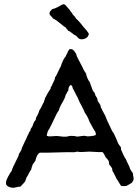

<svg xmlns="http://www.w3.org/2000/svg" viewBox="-20 -881 655 908"><path d="M298 -847Q300 -845 305 -839.5Q310 -834 312 -830Q323 -817 325 -811Q336 -802 339 -794Q344 -790 349 -784.5Q354 -779 360 -772Q366 -765 369 -761Q372 -756 382.5 -745Q393 -734 397 -726Q398 -726 398.5 -724.5Q399 -723 400 -723Q400 -709 387 -701Q374 -693 359 -696Q355 -697 351.5 -700Q348 -703 344.5 -707Q341 -711 339 -713Q331 -715 320.5 -724.5Q310 -734 303 -735Q302 -738 297.5 -742Q293 -746 292 -750Q283 -755 263.5 -771.5Q244 -788 230 -794Q229 -798 222 -804Q215 -810 214 -816Q214 -821 216 -825Q218 -829 222 -832.5Q226 -836 227 -838Q236 -839 252 -847Q277 -862 281 -861Q288 -861 298 -847ZM429 -438 431 -430Q432 -428 434.5 -424.5Q437 -421 438.5 -418Q440 -415 441 -411Q442 -407 442 -403Q450 -394 455 -383Q456 -381 456 -378.5Q456 -376 456 -375Q461 -367 464 -359Q479 -334 485 -315Q490 -306 498 -287.5Q506 -269 511 -260Q519 -251 527.5 -230Q536 -209 538 -205Q540 -200 545 -193.5Q550 -187 551 -186Q552 -184 552 -178Q552 -172 554 -170Q556 -166 560 -156.5Q564 -147 568 -139.5Q572 -132 576 -127Q578 -120 585.5 -106Q593 -92 595 -83Q599 -74 608 -63Q608 -58 610 -49Q612 -40 612 -38Q613 -32 609 -25.5Q605 -19 604 -17Q602 -16 590 -8.5Q578 -1 574.5 -1Q571 -1 554 -1Q549 -6 542.5 -18Q536 -30 532 -34Q518 -64 513 -71Q511 -73 511 -78Q511 -83 510 -85Q505 -94 497 -102Q497 -105 495.5 -110.5Q494 -116 494 -120Q493 -121 491.5 -123Q490 -125 488.5 -127.5Q487 -130 486 -131L481 -135Q470 -159 464 -162Q452 -161 431.5 -162.5Q411 -164 403 -164Q396 -164 384 -163Q372 -162 363 -162Q354 -162 346 -164Q331 -161 330 -161Q305 -162 263 -160.5Q221 -159 207 -159H169Q155 -154 147 -120L135 -104Q134 -99 131 -92Q128 -85 128 -80Q123 -74 116 -60Q109 -46 105 -41Q104 -39 102 -32Q100 -25 98 -22Q96 -18 76 2Q70 1 59 4Q48 7 45 7Q18 7 9 -9Q8 -17 9 -23Q10 -29 14 -36.5Q18 -44 18 -45Q19 -47 25 -57.5Q31 -68 35 -72Q37 -83 51 -110L68 -145Q68 -150 70.5 -154.5Q73 -159 76.5 -164Q80 -169 81 -172Q82 -174 83 -179Q84 -184 86 -187Q87 -189 89 -193Q91 -197 92 -200Q95 -208 100 -217Q103 -221 106.5 -230.5Q110 -240 113 -244L119 -258Q120 -259 122 -260.5Q124 -262 124 -263Q124 -264 124 -267Q124 -270 125 -271Q126 -273 129 -277Q132 -281 133 -283Q134 -286 136.5 -293Q139 -300 141 -304L146 -310Q151 -317 150 -323Q162 -343 166 -359Q171 -365 177.5 -379Q184 -393 188 -399Q188 -402 190.5 -408Q193 -414 193 -417Q196 -421 200 -429.5Q204 -438 206 -441Q208 -445 213 -452Q218 -459 220 -463Q220 -464 220 -467Q220 -470 221 -471Q222 -472 224 -473.5Q226 -475 226 -476L228 -484Q229 -486 232.5 -492Q236 -498 238 -504Q240 -510 240 -515Q244 -519 248.5 -528.5Q253 -538 254 -540Q264 -562 267 -566Q278 -601 292 -616Q292 -620 296 -625.5Q300 -631 300 -635Q301 -636 303 -640Q305 -644 307 -646.5Q309 -649 313 -649Q317 -649 320.5 -648Q324 -647 327 -643.5Q330 -640 331.5 -639Q333 -638 336 -632L340 -627Q341 -621 343 -615.5Q345 -610 349 -603.5Q353 -597 354 -594Q357 -588 362 -578.5Q367 -569 370 -563Q376 -548 387 -533Q391 -510 406 -490Q407 -484 411.5 -473Q416 -462 418 -455Q419 -451 423.5 -446.5Q428 -442 429 -438ZM433 -243V-250Q431 -256 431 -257Q425 -265 403 -306Q396 -328 381 -348Q378 -358 369 -374.5Q360 -391 357 -397L346 -422Q345 -423 340 -432.5Q335 -442 333 -447Q331 -449 328.5 -455Q326 -461 324 -463Q322 -478 314 -479Q303 -472 303 -452Q300 -450 296.5 -442.5Q293 -435 291 -433Q288 -418 274.5 -395.5Q261 -373 258 -358Q250 -349 240 -326.5Q230 -304 228 -301L213 -271Q205 -264 201 -239Q208 -236 215.5 -236Q223 -236 232.5 -237Q242 -238 247 -238Q252 -238 263 -236.5Q274 -235 279.5 -234.5Q285 -234 297 -235Q315 -242 346 -235L377 -239Q381 -239 387 -237.5Q393 -236 395 -236Q428 -238 433 -243Z"/></svg>

Font: FuturaRenner
Style: Regular
Weight: 400
Designer: BSozoo
Foundry: BSozoo
Version: Version 1.001;PS 001.001;hotconv 1.0.70;makeotf.lib2.5.58329